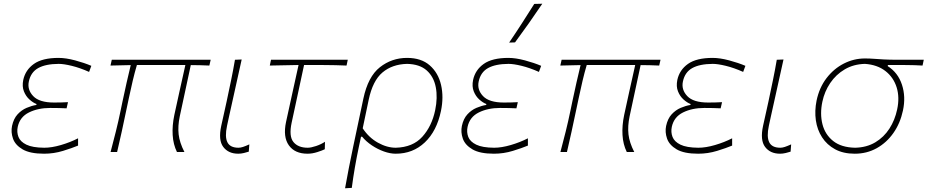

<svg xmlns="http://www.w3.org/2000/svg" viewBox="-20 -814 4966 1028"><path d="M216 9Q141 9 101.2 -14.2Q61.5 -37.5 49.5 -72Q37.5 -106.5 44.5 -140Q53 -179 74.2 -202Q95.5 -225 122.5 -236.5Q149.5 -248 174.5 -252L175.5 -257Q157 -264 137.8 -281.2Q118.5 -298.5 108 -325Q97.5 -351.5 104.5 -386Q116 -439.5 161.5 -471.8Q207 -504 293.5 -504Q332.5 -504 382 -490.8Q431.5 -477.5 469 -461.5L457 -429Q407.5 -451 364.2 -461.5Q321 -472 294 -472Q224 -471.5 184.5 -449.5Q145 -427.5 134.5 -378Q125 -334 157.8 -299.5Q190.5 -265 269 -265Q290 -265 308 -265.5Q326 -266 344 -267L336.5 -234Q316 -235 295.5 -235.5Q275 -236 249 -236Q184 -236 135.2 -212Q86.5 -188 75 -135Q69 -106.5 78.8 -81Q88.5 -55.5 121.2 -39.5Q154 -23.5 217 -23Q257 -23 306.5 -37.5Q356 -52 398 -73.5V-34.5Q367 -21.5 317.5 -6.2Q268 9 216 9Z M572 0Q587 -56.5 600.2 -109.5Q613.5 -162.5 626 -223L636 -271Q647.5 -324 658 -371.8Q668.5 -419.5 680 -465.5L571.5 -463L578.5 -494H1108L1101 -463Q1076.5 -464 1051.5 -464.8Q1026.5 -465.5 1001.5 -465.5L942.5 -191Q931.5 -138.5 936.5 -94.5Q941.5 -50.5 967.5 0H927.5Q907.5 -40.5 904.5 -91.2Q901.5 -142 913.5 -199Q925.5 -256.5 939.8 -319Q954 -381.5 972.5 -466Q952 -466 931.5 -466Q911 -466 891 -466H713Q700.5 -423.5 690.5 -381Q680.5 -338.5 670 -289L656 -223Q643.5 -163 631.8 -109.2Q620 -55.5 607 0Z M1255.5 9Q1203 9 1175.5 -27.2Q1148 -63.5 1164.5 -140Q1173 -180.5 1180 -209.8Q1187 -239 1193.5 -271Q1206.5 -332.5 1217.5 -385.2Q1228.5 -438 1238 -494L1274 -495.5Q1254 -402.5 1236 -324Q1218 -245.5 1206.5 -191L1195.5 -140Q1183 -82 1197.5 -52.5Q1212 -23 1257 -23Q1268 -23 1281.5 -27.5Q1295 -32 1315 -41L1312 -2Q1302 1.5 1286 5.2Q1270 9 1255.5 9Z M1626.5 9Q1558.5 9 1526.5 -36Q1494.5 -81 1511.5 -161Q1532 -256.5 1549.8 -335.8Q1567.5 -415 1578.5 -466L1424.5 -463L1431 -494H1842L1835.5 -463Q1777.5 -465.5 1718.2 -465.8Q1659 -466 1608 -466Q1591.5 -388.5 1574.8 -311.5Q1558 -234.5 1541.5 -157Q1526 -84.5 1551 -53.8Q1576 -23 1627.5 -23Q1645 -23 1672.5 -32.2Q1700 -41.5 1720 -55L1719 -15Q1706.5 -8.5 1679.2 0.2Q1652 9 1626.5 9Z M1827.5 194Q1837.5 137.5 1848 84.5Q1858.5 31.5 1871 -28.5L1925.5 -286Q1950.5 -404 2014 -454Q2077.5 -504 2159.5 -504Q2235.5 -504 2281 -464Q2326.5 -424 2341.5 -359.2Q2356.5 -294.5 2341 -220Q2318.5 -112 2254.5 -51.5Q2190.5 9 2099 9Q2069 9 2035.5 -3Q2002 -15 1971.2 -35.5Q1940.5 -56 1919 -82H1913L1901.5 -28.5Q1889 31 1880 83.2Q1871 135.5 1863.5 192ZM2099 -23Q2190.5 -25.5 2241.2 -81.8Q2292 -138 2310 -224Q2324 -291.5 2313.2 -347.2Q2302.5 -403 2264.8 -436.8Q2227 -470.5 2159.5 -472Q2080 -470 2027.8 -426Q1975.5 -382 1954 -279.5L1922 -127Q1954.5 -77.5 2003.2 -50.2Q2052 -23 2099 -23Z M2624.5 9Q2549.5 9 2509.8 -14.2Q2470 -37.5 2458 -72Q2446 -106.5 2453 -140Q2461.5 -179 2482.8 -202Q2504 -225 2531 -236.5Q2558 -248 2583 -252L2584 -257Q2565.5 -264 2546.2 -281.2Q2527 -298.5 2516.5 -325Q2506 -351.5 2513 -386Q2524.5 -439.5 2570 -471.8Q2615.5 -504 2702 -504Q2741 -504 2790.5 -490.8Q2840 -477.5 2877.5 -461.5L2865.5 -429Q2816 -451 2772.8 -461.5Q2729.5 -472 2702.5 -472Q2632.5 -471.5 2593 -449.5Q2553.5 -427.5 2543 -378Q2533.5 -334 2566.2 -299.5Q2599 -265 2677.5 -265Q2698.5 -265 2716.5 -265.5Q2734.5 -266 2752.5 -267L2745 -234Q2724.5 -235 2704 -235.5Q2683.5 -236 2657.5 -236Q2592.5 -236 2543.8 -212Q2495 -188 2483.5 -135Q2477.5 -106.5 2487.2 -81Q2497 -55.5 2529.8 -39.5Q2562.5 -23.5 2625.5 -23Q2665.5 -23 2715 -37.5Q2764.5 -52 2806.5 -73.5V-34.5Q2775.5 -21.5 2726 -6.2Q2676.5 9 2624.5 9ZM2706 -586Q2741.5 -638 2774.8 -689.8Q2808 -741.5 2840.5 -793L2883.5 -794Q2848 -741.5 2812 -690.2Q2776 -639 2737.5 -587Z M2980.5 0Q2995.5 -56.5 3008.8 -109.5Q3022 -162.5 3034.5 -223L3044.5 -271Q3056 -324 3066.5 -371.8Q3077 -419.5 3088.5 -465.5L2980 -463L2987 -494H3516.5L3509.5 -463Q3485 -464 3460 -464.8Q3435 -465.5 3410 -465.5L3351 -191Q3340 -138.5 3345 -94.5Q3350 -50.5 3376 0H3336Q3316 -40.5 3313 -91.2Q3310 -142 3322 -199Q3334 -256.5 3348.2 -319Q3362.5 -381.5 3381 -466Q3360.5 -466 3340 -466Q3319.5 -466 3299.5 -466H3121.5Q3109 -423.5 3099 -381Q3089 -338.5 3078.5 -289L3064.5 -223Q3052 -163 3040.2 -109.2Q3028.5 -55.5 3015.5 0Z M3718 9Q3643 9 3603.2 -14.2Q3563.5 -37.5 3551.5 -72Q3539.5 -106.5 3546.5 -140Q3555 -179 3576.2 -202Q3597.5 -225 3624.5 -236.5Q3651.5 -248 3676.5 -252L3677.5 -257Q3659 -264 3639.8 -281.2Q3620.5 -298.5 3610 -325Q3599.5 -351.5 3606.5 -386Q3618 -439.5 3663.5 -471.8Q3709 -504 3795.5 -504Q3834.5 -504 3884 -490.8Q3933.5 -477.5 3971 -461.5L3959 -429Q3909.5 -451 3866.2 -461.5Q3823 -472 3796 -472Q3726 -471.5 3686.5 -449.5Q3647 -427.5 3636.5 -378Q3627 -334 3659.8 -299.5Q3692.5 -265 3771 -265Q3792 -265 3810 -265.5Q3828 -266 3846 -267L3838.5 -234Q3818 -235 3797.5 -235.5Q3777 -236 3751 -236Q3686 -236 3637.2 -212Q3588.5 -188 3577 -135Q3571 -106.5 3580.8 -81Q3590.5 -55.5 3623.2 -39.5Q3656 -23.5 3719 -23Q3759 -23 3808.5 -37.5Q3858 -52 3900 -73.5V-34.5Q3869 -21.5 3819.5 -6.2Q3770 9 3718 9Z M4156.5 9Q4104 9 4076.5 -27.2Q4049 -63.5 4065.5 -140Q4074 -180.5 4081 -209.8Q4088 -239 4094.5 -271Q4107.5 -332.5 4118.5 -385.2Q4129.5 -438 4139 -494L4175 -495.5Q4155 -402.5 4137 -324Q4119 -245.5 4107.5 -191L4096.5 -140Q4084 -82 4098.5 -52.5Q4113 -23 4158 -23Q4169 -23 4182.5 -27.5Q4196 -32 4216 -41L4213 -2Q4203 1.5 4187 5.2Q4171 9 4156.5 9Z M4556.5 9Q4495 9 4451.2 -14.8Q4407.5 -38.5 4381.5 -78.8Q4355.5 -119 4348.2 -169.8Q4341 -220.5 4352 -275Q4366.5 -345 4405.5 -395.8Q4444.5 -446.5 4498.2 -473.8Q4552 -501 4610.5 -501Q4637.5 -501 4659 -499.2Q4680.5 -497.5 4711 -495.8Q4741.5 -494 4795 -494H4926L4919.5 -463Q4877.5 -465.5 4831.8 -465.8Q4786 -466 4734 -466L4733 -460Q4788 -425 4809.2 -360.5Q4830.5 -296 4814.5 -222Q4800 -154 4763.5 -102Q4727 -50 4674 -20.5Q4621 9 4556.5 9ZM4558.5 -23Q4620.5 -24.5 4666.5 -52Q4712.5 -79.5 4742 -125.2Q4771.5 -171 4783.5 -228Q4797.5 -292.5 4780.8 -346.2Q4764 -400 4720.5 -433.8Q4677 -467.5 4611 -472Q4550.5 -470.5 4503.2 -442.8Q4456 -415 4425.2 -369.5Q4394.5 -324 4383 -269Q4369.5 -204.5 4383.5 -149Q4397.5 -93.5 4441 -59Q4484.5 -24.5 4558.5 -23Z"/></svg>

Font: Commissioner Flair Thin
Style: Italic
Weight: 100
Italic angle: -12°
Designer: Kostas Bartsokas
Foundry: Kostas Bartsokas
Version: Version 1.000; ttfautohint (v1.8.3)